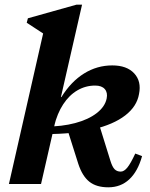

<svg xmlns="http://www.w3.org/2000/svg" viewBox="-20 -785 640 819"><path d="M18 0 176 -695 198 -620 94 -688 99 -707 306 -765H330L155 0ZM442 14Q391 14 361 -10Q331 -34 314 -86L269 -228L400 -263L451 -99Q459 -73 469 -63Q479 -53 495 -53Q509 -53 523 -70Q537 -87 557 -130L586 -119Q568 -54 531.5 -20Q495 14 442 14ZM174 -213V-245Q244 -245 300.5 -260Q357 -275 392.5 -302.5Q428 -330 435 -365Q440 -390 427 -405Q414 -420 386 -420Q345 -420 310 -399.5Q275 -379 249.5 -340Q224 -301 211 -247L156 -251L158 -369L242 -371Q283 -437 338.5 -471.5Q394 -506 459 -506Q521 -506 552.5 -472Q584 -438 573 -384Q564 -331 514 -292.5Q464 -254 378 -233.5Q292 -213 174 -213Z"/></svg>

Font: Platypi Light SemiBold
Style: Italic
Weight: 600
Italic angle: -13°
Version: Version 1.200